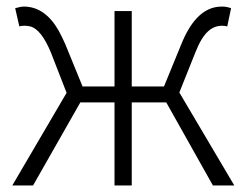

<svg xmlns="http://www.w3.org/2000/svg" viewBox="-20 -567 754 587"><path d="M528.3 -284.2 696.3 0H630.9L488.3 -253.9H382.8V0H330.1V-253.9H225.6L81.1 0H17.6L183.6 -283.2L135.7 -406.2Q106.4 -477.5 72.3 -486.3Q63.5 -488.3 54.7 -488.3Q44.9 -488.3 39.1 -486.3L26.4 -542Q43.9 -546.9 52.7 -546.9Q117.2 -546.9 159.2 -473.6Q169.9 -454.1 179.7 -431.6L232.4 -302.7H330.1V-533.2H382.8V-302.7H481.4L534.2 -431.6Q576.2 -536.1 643.6 -545.9Q652.3 -546.9 660.2 -546.9Q671.9 -546.9 686.5 -542L674.8 -486.3Q667 -488.3 658.2 -488.3Q621.1 -488.3 595.7 -445.3Q585.9 -428.7 577.1 -406.2Z"/></svg>

Font: Taipei Sans TC Beta Light
Style: Regular
Weight: 300
Designer: JT Foundry
Foundry: JT Foundry
Version: Version 1.000